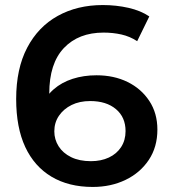

<svg xmlns="http://www.w3.org/2000/svg" viewBox="-20 -730 667 760"><path d="M347 10Q252 10 184 -30.5Q116 -71 80 -148Q44 -225 44 -338Q44 -458 87.5 -541Q131 -624 208.5 -667Q286 -710 387 -710Q440 -710 488.5 -699Q537 -688 571 -665L523 -567Q494 -586 460.5 -593.5Q427 -601 390 -601Q291 -601 233 -540Q175 -479 175 -360Q175 -341 176 -315.5Q177 -290 183 -264L143 -308Q161 -349 192.5 -376.5Q224 -404 267.5 -418Q311 -432 362 -432Q431 -432 485 -405.5Q539 -379 571 -330.5Q603 -282 603 -217Q603 -148 569 -97Q535 -46 477 -18Q419 10 347 10ZM340 -92Q380 -92 411 -106.5Q442 -121 459.5 -148Q477 -175 477 -211Q477 -266 439 -298Q401 -330 337 -330Q295 -330 263.5 -314.5Q232 -299 213.5 -272Q195 -245 195 -210Q195 -178 212 -151Q229 -124 261.5 -108Q294 -92 340 -92Z"/></svg>

Font: MOST Montserrat SemiBold
Style: Regular
Weight: 600
Designer: Julieta Ulanovsky
Foundry: Julieta Ulanovsky
Version: Version 8.000;March 11, 2024;FontCreator 15.0.0.2926 64-bit